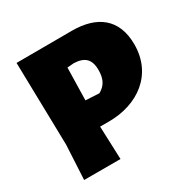

<svg xmlns="http://www.w3.org/2000/svg" viewBox="-149 -783 903 919"><g transform="rotate(-30 303.0 -324.0)"><path d="M366 -648 59 -647 69 -190 59 0H260L253 -183H302C462 -183 592 -276 592 -442C592 -585 502 -648 366 -648ZM330 -323 255 -327 259 -506 295 -509C354 -507 382 -482 382 -422C382 -378 370 -345 330 -323Z"/></g></svg>

Font: Luna Sans Black
Style: Regular
Weight: 900
Designer: Juan Pablo del Peral
Foundry: Huerta Tipografica
Version: Version 2.001; ttfautohint (v1.5)